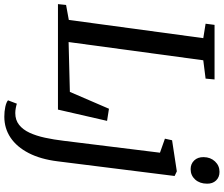

<svg xmlns="http://www.w3.org/2000/svg" viewBox="-95 -711 1061 911"><g transform="rotate(90 435.5 -255.5)"><path d="M-0.5 0 3.5 -38.5 74.5 -51.5 161 -689.5 92.5 -700.5 98 -743H357L353 -700.5L266 -689.5L179.5 -50.5L416 -56.5L496 -242L553.5 -233L500 0ZM745.5 1Q735.5 82.5 706.2 139Q677 195.5 633 225Q589 254.5 533.5 254.5Q508.5 254.5 486.8 249.8Q465 245 456 237L472 195Q479 197.5 492 200Q505 202.5 516.5 202.5Q549.5 202.5 572.2 184.5Q595 166.5 609.8 134.8Q624.5 103 633.5 61.2Q642.5 19.5 648 -27L704.5 -484L638 -507.5L645.5 -541.5L793 -564L815 -553.5ZM782.5 -629.5Q757.5 -629.5 741.2 -646.5Q725 -663.5 725.5 -691.5Q726 -724 746 -745.2Q766 -766.5 795.5 -766.5Q821 -766.5 836.5 -750Q852 -733.5 851.5 -707.5Q851.5 -673 832 -651.2Q812.5 -629.5 782.5 -629.5Z"/></g></svg>

Font: Merriweather 24pt
Style: Italic
Weight: 400
Italic angle: -7.8°
Designer: Eben Sorkin
Foundry: Eben Sorkin
Version: Version 2.101